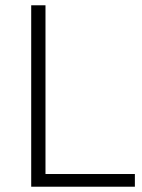

<svg xmlns="http://www.w3.org/2000/svg" viewBox="-20 -706 536 726"><path d="M98 0V-686H152V-48H490V0Z"/></svg>

Font: Archivo SemiBold Thin
Style: Regular
Weight: 250
Version: Version 2.001